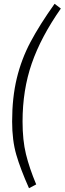

<svg xmlns="http://www.w3.org/2000/svg" viewBox="-20 -858 341 1013"><path d="M301 -813Q196 -663 147.5 -523Q99 -383 99 -217Q99 -118 117 -44.5Q135 29 171 115L133 135Q88 34 66 -41.5Q44 -117 44 -217Q44 -343 68.5 -444.5Q93 -546 141 -636.5Q189 -727 268 -838Z"/></svg>

Font: Fira Sans Extra Condensed Light
Style: Italic
Weight: 300
Width: 3
Italic angle: -8°
Designer: Carrois Corporate & Edenspiekermann AG
Foundry: Carrois Corporate GbR & Edenspiekermann AG
Version: Version 4.203